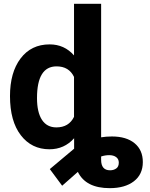

<svg xmlns="http://www.w3.org/2000/svg" viewBox="-20 -770 781 1003"><path d="M32.2 -268.1Q32.2 -391.6 87.6 -464.8Q143.1 -538.1 239.3 -538.1Q316.4 -538.1 366.7 -480.5V-750H508.3V-52.7Q534.7 -57.1 564.9 -57.1Q640.1 -57.1 683.1 -21.7Q726.1 13.7 726.1 76.7Q726.1 141.1 679.4 177Q632.8 212.9 553.2 212.9Q428.2 212.9 386.7 127.9L304.7 200.2L240.2 113.3L367.2 6.8V-47.9Q315.9 9.8 238.3 9.8Q145 9.8 88.6 -63.7Q32.2 -137.2 32.2 -268.1ZM173.3 -257.8Q173.3 -183.6 199.2 -144Q225.1 -104.5 274.4 -104.5Q339.8 -104.5 366.7 -159.7V-368.2Q340.3 -423.3 275.4 -423.3Q173.3 -423.3 173.3 -257.8ZM550.3 40.5Q529.8 40.5 508.3 47.4V64.9Q508.3 119.6 555.2 119.6Q573.7 119.6 587.2 110.1Q600.6 100.6 600.6 79.6Q600.6 61 586.9 50.8Q573.2 40.5 550.3 40.5Z"/></svg>

Font: Roboto
Style: Bold
Weight: 700
Designer: Google
Version: Version 2.134; 2016; ttfautohint (v1.6)